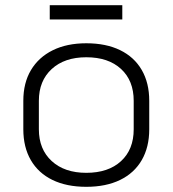

<svg xmlns="http://www.w3.org/2000/svg" viewBox="-20 -714 666 741"><path d="M313 7Q237 7 182.5 -19.5Q128 -46 99 -96Q70 -146 70 -215V-325Q70 -394 99.5 -443.5Q129 -493 183.5 -520Q238 -547 313 -547Q389 -547 443.5 -520.5Q498 -494 527 -444Q556 -394 556 -325V-215Q556 -146 527 -96Q498 -46 443.5 -19.5Q389 7 313 7ZM313 -47Q398 -47 447 -92Q496 -137 496 -215V-325Q496 -403 447 -448Q398 -493 313 -493Q229 -493 179.5 -447.5Q130 -402 130 -325V-215Q130 -138 179.5 -92.5Q229 -47 313 -47ZM452 -694V-639H172V-694Z"/></svg>

Font: Pathway Extreme 8pt Thin
Style: Regular
Weight: 100
Designer: Eduardo Rodriguez Tunni
Foundry: Eduardo Rodriguez Tunni
Version: Version 1.000